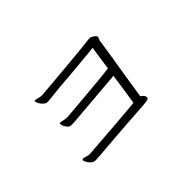

<svg xmlns="http://www.w3.org/2000/svg" viewBox="-73 -918 1147 1147"><g transform="rotate(-45 500.0 -345.0)"><path d="M664 -106Q595 -102 518.5 -96Q442 -90 374 -85L249 -75Q243 -74 229 -74Q212 -74 199.5 -84.5Q187 -95 180 -108.5Q173 -122 173 -128Q173 -132 175 -133Q180 -135 181 -135Q187 -135 196 -132Q205 -129 210 -128Q221 -125 229 -125L243 -126Q476 -143 629 -157Q641 -228 659 -356Q650 -356 457 -339L301 -326Q294 -325 279 -325Q268 -325 260.5 -327.5Q253 -330 248 -338Q240 -348 235 -359Q230 -370 230 -378Q230 -382 232 -382Q233 -383 238 -383Q243 -383 252 -381Q261 -379 265 -378Q280 -376 288 -376H295L356 -381Q401 -385 522 -395.5Q643 -406 667 -411L689 -562L522 -546Q355 -533 295 -525Q278 -523 273 -523Q259 -523 246.5 -533.5Q234 -544 226.5 -558Q219 -572 219 -579Q219 -583 220 -583.5Q221 -584 225 -584Q230 -584 241.5 -581Q253 -578 258 -577Q271 -575 274 -575L286 -576L346 -581Q384 -584 517 -596Q650 -608 705 -615Q709 -616 715 -616Q727 -616 742.5 -605.5Q758 -595 758 -586Q758 -582 753.5 -572Q749 -562 749 -557Q733 -448 709 -304L686 -156Q710 -140 710 -125V-124Q710 -115 700 -111.5Q690 -108 664 -106Z"/></g></svg>

Font: JyunsaiKaai Light
Style: Regular
Weight: 300
Designer: Fontworks Inc.
Version: Version 0.030;April 7, 2024;FontCreator 14.0.0.2901 64-bit